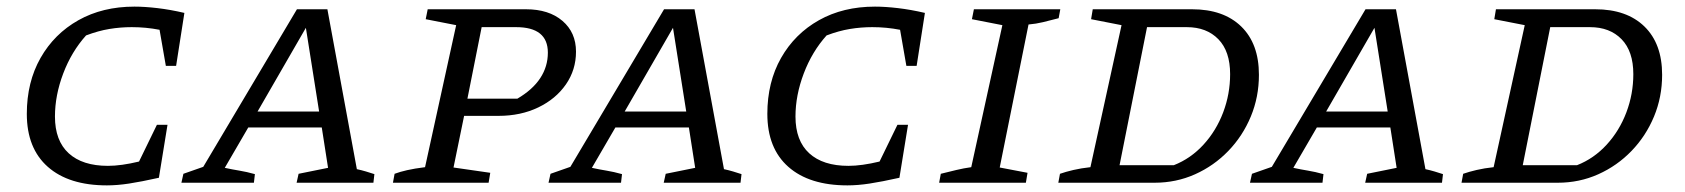

<svg xmlns="http://www.w3.org/2000/svg" viewBox="-20 -552 5090 580"><path d="M303 8Q188 8 124.5 -48Q61 -104 61 -208Q61 -304 102.5 -377Q144 -450 217 -491Q290 -532 386 -532Q417 -532 455.5 -527.5Q494 -523 537 -513L512 -353H481L462 -462Q421 -470 378 -470Q344 -470 310.5 -464.5Q277 -459 240 -445Q196 -396 171 -330Q146 -264 146 -200Q146 -127 187.5 -89Q229 -51 306 -51Q346 -51 400 -64L454 -175H486L460 -15Q406 -3 370 2.5Q334 8 303 8Z M1058 -41Q1072 -38 1085.5 -34Q1099 -30 1111 -26L1108 0H876L882 -27L971 -45L952 -167H730L659 -45Q682 -40 703.5 -36.5Q725 -33 750 -26L747 0H528L534 -27L594 -48L877 -524H969ZM758 -215H944L904 -468Z M1167 0 1172 -27Q1188 -33 1210 -38Q1232 -43 1264 -47L1358 -476L1266 -494L1272 -524H1569Q1638 -524 1679 -489Q1720 -454 1720 -396Q1720 -341 1689.5 -297Q1659 -253 1606 -227.5Q1553 -202 1486 -202H1382L1350 -46L1461 -30L1456 0ZM1539 -470H1435L1392 -254H1543Q1589 -281 1612 -316Q1635 -351 1635 -393Q1635 -470 1539 -470Z M2167 -41Q2181 -38 2194.5 -34Q2208 -30 2220 -26L2217 0H1985L1991 -27L2080 -45L2061 -167H1839L1768 -45Q1791 -40 1812.5 -36.5Q1834 -33 1859 -26L1856 0H1637L1643 -27L1703 -48L1986 -524H2078ZM1867 -215H2053L2013 -468Z M2540 8Q2425 8 2361.5 -48Q2298 -104 2298 -208Q2298 -304 2339.5 -377Q2381 -450 2454 -491Q2527 -532 2623 -532Q2654 -532 2692.5 -527.5Q2731 -523 2774 -513L2749 -353H2718L2699 -462Q2658 -470 2615 -470Q2581 -470 2547.5 -464.5Q2514 -459 2477 -445Q2433 -396 2408 -330Q2383 -264 2383 -200Q2383 -127 2424.5 -89Q2466 -51 2543 -51Q2583 -51 2637 -64L2691 -175H2723L2697 -15Q2643 -3 2607 2.5Q2571 8 2540 8Z M2817 0 2822 -27Q2846 -33 2869 -38.5Q2892 -44 2914 -47L3008 -476L2916 -494L2922 -524H3183L3178 -497Q3151 -490 3130.5 -485Q3110 -480 3087 -478L3000 -46L3084 -30L3079 0Z M3581 -524Q3676 -524 3729.5 -472Q3783 -420 3783 -326Q3783 -259 3758.5 -200Q3734 -141 3690.5 -96Q3647 -51 3590 -25.5Q3533 0 3468 0H3177L3182 -27Q3199 -33 3222.5 -38.5Q3246 -44 3274 -47L3368 -476L3276 -494L3281 -524ZM3526 -53Q3577 -73 3615.5 -115Q3654 -157 3675 -212.5Q3696 -268 3696 -328Q3696 -397 3660.5 -433.5Q3625 -470 3565 -470H3445L3362 -53Z M4286 -41Q4300 -38 4313.5 -34Q4327 -30 4339 -26L4336 0H4104L4110 -27L4199 -45L4180 -167H3958L3887 -45Q3910 -40 3931.5 -36.5Q3953 -33 3978 -26L3975 0H3756L3762 -27L3822 -48L4105 -524H4197ZM3986 -215H4172L4132 -468Z M4799 -524Q4894 -524 4947.5 -472Q5001 -420 5001 -326Q5001 -259 4976.5 -200Q4952 -141 4908.5 -96Q4865 -51 4808 -25.5Q4751 0 4686 0H4395L4400 -27Q4417 -33 4440.5 -38.5Q4464 -44 4492 -47L4586 -476L4494 -494L4499 -524ZM4744 -53Q4795 -73 4833.5 -115Q4872 -157 4893 -212.5Q4914 -268 4914 -328Q4914 -397 4878.5 -433.5Q4843 -470 4783 -470H4663L4580 -53Z"/></svg>

Font: Piazzolla SC
Style: Italic
Weight: 400
Italic angle: -11.3°
Designer: Juan Pablo del Peral
Foundry: Huerta Tipografica
Version: Version 1.330